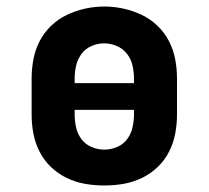

<svg xmlns="http://www.w3.org/2000/svg" viewBox="-20 -561 640 589"><path d="M300 8Q270 8 241 3Q212 -2 185 -15Q158 -28 136.5 -48.5Q115 -69 101.5 -95.5Q88 -122 82.5 -151Q77 -180 77 -210V-320Q77 -350 82.5 -379Q88 -408 101.5 -434.5Q115 -461 137 -482Q159 -503 185.5 -515.5Q212 -528 241 -534.5Q270 -541 300 -541Q330 -541 359 -534.5Q388 -528 414.5 -515.5Q441 -503 463 -482Q485 -461 498.5 -434.5Q512 -408 517.5 -379Q523 -350 523 -320V-210Q523 -180 517.5 -151Q512 -122 498.5 -95.5Q485 -69 463.5 -48.5Q442 -28 415 -15Q388 -2 359 3Q330 8 300 8ZM209 -306H391V-320Q391 -340 386.5 -360Q382 -380 369.5 -396Q357 -412 338 -420Q319 -428 299 -428Q279 -428 260 -419.5Q241 -411 229.5 -395Q218 -379 213.5 -359.5Q209 -340 209 -320ZM300 -102Q320 -102 339 -110Q358 -118 370 -134Q382 -150 386.5 -170Q391 -190 391 -210V-224H209V-210Q209 -190 213.5 -170Q218 -150 230 -134Q242 -118 261 -110Q280 -102 300 -102Z"/></svg>

Font: Iosevka Curly Slab XBdEx
Style: Regular
Weight: 800
Width: 7
Monospace: yes
Designer: Belleve Invis
Foundry: Belleve Invis
Version: Version 11.0.0; ttfautohint (v1.8.3)